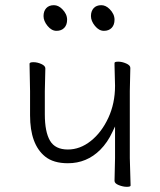

<svg xmlns="http://www.w3.org/2000/svg" viewBox="-20 -716 618 741"><path d="M155 -452 153 -364V-275Q153 -207 173 -173Q193 -139 242 -139Q289 -139 330.5 -172Q372 -205 398 -261Q424 -317 424 -385L422 -463V-473Q422 -478 436.5 -478Q451 -478 467 -471Q483 -464 483 -454L481 -365V-106L484 0Q484 5 469.5 5Q455 5 438.5 -1.5Q422 -8 422 -18L424 -106V-228L414 -207Q395 -166 367 -138Q315 -86 242 -86Q186 -86 154 -112Q96 -159 96 -271V-364L94 -470Q94 -476 109 -476Q124 -476 139.5 -469Q155 -462 155 -452ZM371 -696Q388 -696 403 -681Q422 -662 422 -640Q422 -620 411 -608.5Q400 -597 381 -597Q362 -597 346.5 -616Q331 -635 331 -654Q331 -673 341.5 -684.5Q352 -696 371 -696ZM188 -696Q205 -696 220 -681Q239 -662 239 -640Q239 -620 228 -608.5Q217 -597 198 -597Q179 -597 163.5 -616Q148 -635 148 -654Q148 -673 158.5 -684.5Q169 -696 188 -696Z"/></svg>

Font: LXGW WenKai Light
Style: Regular
Weight: 300
Designer: LXGW / Fontworks Inc.
Foundry: LXGW / Fontworks Inc.
Version: Version 1.501; October 10, 2024